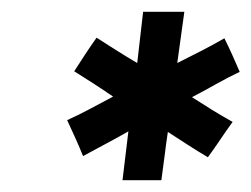

<svg xmlns="http://www.w3.org/2000/svg" viewBox="-20 -740 427 326"><path d="M198 -517Q179 -506 160 -496Q141 -486 121 -475Q115 -490 108 -505.5Q101 -521 94 -536Q114 -545 133.5 -555.5Q153 -566 172 -576Q156 -587 139 -598Q122 -609 106 -619Q115 -633 124.5 -647.5Q134 -662 144 -676Q161 -665 178.5 -654Q196 -643 213 -633L223 -720H293Q290 -698 287 -676.5Q284 -655 281 -633Q301 -643 321.5 -653.5Q342 -664 361 -675Q368 -661 374.5 -646.5Q381 -632 387 -618Q366 -608 346.5 -597Q327 -586 306 -575Q323 -564 340 -553.5Q357 -543 375 -533Q364 -518 354 -503Q344 -488 333 -473Q316 -483 299 -494Q282 -505 265 -516Q262 -496 259.5 -475.5Q257 -455 254 -434H188Z"/></svg>

Font: Josefin Sans Thin SemiBold
Style: Italic
Weight: 600
Italic angle: -7°
Version: Version 2.000